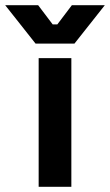

<svg xmlns="http://www.w3.org/2000/svg" viewBox="-79 -720 424 740"><path d="M70 0H196V-496H70ZM-59 -700 58 -552H208L325 -700H198L142 -626H124L68 -700Z"/></svg>

Font: Meta Space
Style: Bold
Weight: 700
Designer: Meta Pool / Florian Karsten
Foundry: Meta Pool / Florian Karsten
Version: Version 2.000;Glyphs 3.1.1 (3137)